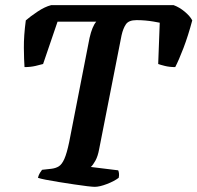

<svg xmlns="http://www.w3.org/2000/svg" viewBox="-20 -724 765 744"><path d="M347 0Q340 0 318 -2.5Q296 -5 267 -9.5Q238 -14 209 -18.5Q180 -23 157.5 -27.5Q135 -32 127 -35Q130 -47 135 -54.5Q140 -62 143 -66L179 -70Q196 -72 208 -79.5Q220 -87 229.5 -108.5Q239 -130 248 -173L327 -577Q332 -599 338.5 -615Q345 -631 353 -640H203L147 -476Q137 -473 117.5 -468.5Q98 -464 75 -464Q73 -491 72.5 -538Q72 -585 80 -645Q97 -660 125.5 -679Q154 -698 178 -704H653Q675 -696 695.5 -679Q716 -662 725 -645Q709 -585 691 -538Q673 -491 659 -464Q637 -464 619 -468.5Q601 -473 593 -476L599 -636Q589 -638 574.5 -640.5Q560 -643 543.5 -644.5Q527 -646 509 -646Q479 -646 468 -630Q457 -614 451 -587L364 -145Q359 -118 349.5 -101Q340 -84 332 -77L438 -64Q440 -60 441 -52.5Q442 -45 440 -35Q423 -22 394.5 -11Q366 0 347 0Z"/></svg>

Font: Texturina 12pt
Style: Bold Italic
Weight: 700
Italic angle: -11°
Designer: Guillermo Torres Carreño
Foundry: Omnibus-Type
Version: Version 1.002